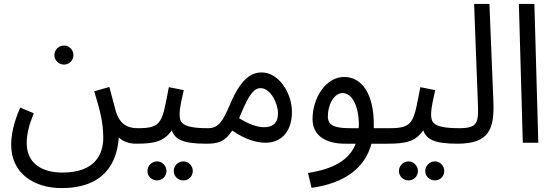

<svg xmlns="http://www.w3.org/2000/svg" viewBox="-20 -727 2827 978"><path d="M306 -398C333 -398 354 -420 354 -446C354 -473 333 -495 306 -495C279 -495 257 -473 257 -446C257 -420 279 -398 306 -398ZM37 11C37 155 152 231 293 231C509 231 576 105 585 -27C605 -8 634 5 674 5C707 5 724 -15 724 -37C724 -58 712 -74 684 -74C646 -74 594 -81 570 -160C565 -179 558 -207 537 -284L460 -262C483 -183 506 -114 506 -26C506 63 461 152 297 152C190 152 116 102 116 2C116 -43 128 -91 152 -150L83 -179C48 -100 37 -37 37 11Z M674 5C768 5 816 -7 855 -63C871 -18 910 5 1029 5C1061 5 1079 -15 1079 -37C1079 -58 1067 -74 1039 -74C898 -74 895 -107 895 -147C895 -179 908 -232 916 -268L840 -283C806 -106 807 -74 684 -74ZM914 192C941 192 962 171 962 144C962 118 941 95 914 95C887 95 865 118 865 144C865 171 887 192 914 192ZM780 192C806 192 828 171 828 144C828 118 806 95 780 95C753 95 731 118 731 144C731 171 753 192 780 192Z M1029 5C1085 5 1123 -1 1163 -62C1233 -14 1289 0 1333 0C1405 0 1467 -48 1467 -158C1467 -253 1400 -358 1313 -358C1254 -358 1204 -318 1152 -196C1114 -106 1092 -74 1039 -74ZM1209 -151C1250 -249 1275 -278 1308 -278C1356 -278 1396 -204 1396 -149C1396 -106 1375 -79 1325 -79C1291 -79 1245 -95 1198 -125C1201 -133 1205 -142 1209 -151Z M1567 230C1736 206 1839 129 1872 5H1955C1984 5 2005 -12 2005 -37C2005 -60 1991 -74 1965 -74H1884C1884 -78 1884 -82 1884 -86C1886 -245 1825 -335 1733 -335C1639 -335 1572 -227 1572 -121C1572 -35 1640 5 1738 5H1792C1759 89 1678 134 1549 154ZM1766 -74C1690 -74 1650 -85 1650 -134C1650 -196 1683 -253 1725 -253C1775 -253 1808 -184 1808 -89C1808 -84 1807 -79 1807 -74Z M1955 5C2049 5 2097 -7 2136 -63C2152 -18 2191 5 2310 5C2342 5 2360 -15 2360 -37C2360 -58 2348 -74 2320 -74C2179 -74 2176 -107 2176 -147C2176 -179 2189 -232 2197 -268L2121 -283C2087 -106 2088 -74 1965 -74ZM2195 192C2222 192 2243 171 2243 144C2243 118 2222 95 2195 95C2168 95 2146 118 2146 144C2146 171 2168 192 2195 192ZM2061 192C2087 192 2109 171 2109 144C2109 118 2087 95 2061 95C2034 95 2012 118 2012 144C2012 171 2034 192 2061 192Z M2310 5C2474 5 2499 -72 2493 -214L2473 -707H2395L2414 -205C2418 -104 2416 -74 2319 -74Z M2643 0H2722L2702 -707H2623Z"/></svg>

Font: Noto Sans Arabic UI SmCn
Style: Regular
Weight: 400
Width: 4
Designer: Monotype Design Team, Nadine Chahine and Nizar Qandah
Foundry: Monotype Imaging Inc.
Version: Version 2.010